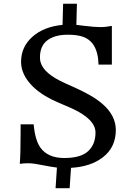

<svg xmlns="http://www.w3.org/2000/svg" viewBox="-20 -884 706 1019"><path d="M85 -15.6Q89.4 -62.5 89.4 -186.5V-224.1H158.7Q166 -140.1 194.8 -100.1Q234.4 -45.4 321.3 -45.4Q408.2 -45.4 447.5 -81.5Q486.8 -117.7 486.8 -180.7Q486.8 -251.5 359.4 -309.6Q324.7 -325.2 289.6 -339.6Q254.4 -354 218.5 -375.7Q182.6 -397.5 154.3 -424.8Q91.8 -486.8 91.8 -555.7Q91.8 -635.3 151.9 -688.7Q211.9 -742.2 312 -752L314.9 -864.3H388.2L385.3 -752Q393.6 -751 401.9 -750Q410.2 -749 425.8 -747.1Q481.4 -740.2 511.7 -740.2Q542 -740.2 573.7 -746.6V-541H502.9Q500 -666.5 412.1 -691.4Q383.3 -699.7 340.3 -699.7Q297.4 -699.7 267.3 -689Q237.3 -678.2 220.7 -660.6Q189.9 -628.9 192.4 -572.8Q194.8 -507.3 300.8 -454.1Q330.6 -439.5 370.4 -422.1Q410.2 -404.8 452.6 -381.3Q495.1 -357.9 526.4 -330.1Q592.8 -271.5 594.7 -197.3Q595.7 -102.5 525.4 -48.8Q461.4 0.5 356.9 6.8L349.6 114.7H274.9L282.2 5.4Q265.1 3.4 249 0.5Q189 -10.7 168.5 -14.2Q147.9 -17.6 127.2 -17.6Q106.4 -17.6 88.9 -14.6Z"/></svg>

Font: HeadlandOne
Style: Regular
Weight: 400
Designer: Gary Lonergan
Foundry: Sorkin Type Co.
Version: Version 1.002